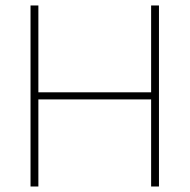

<svg xmlns="http://www.w3.org/2000/svg" viewBox="-20 -678 689 698"><path d="M119.5 0V-316.6H529.4V0H557.9V-658.1H529.4V-342.4H119.5V-658.1H91V0Z"/></svg>

Font: Arad-FD-VF Thin
Style: Regular
Weight: 100
Designer: Mohammad Darvishi
Version: Version 1.010;September 21, 2024;FontCreator 15.0.0.2992 64-